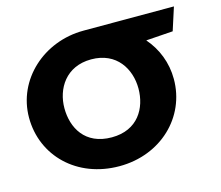

<svg xmlns="http://www.w3.org/2000/svg" viewBox="-103 -861 1145 995"><g transform="rotate(-15 470.0 -363.5)"><path d="M222.5 -363.9C222.5 -468.4 285.9 -572.8 421.1 -573V-573L421.5 -573H421.6C558.1 -573 619.8 -468.5 619.8 -363.9C619.8 -259.4 561.9 -154.8 421.6 -154.8C277.6 -154.8 222.5 -259.4 222.5 -363.9ZM421.1 -727V-726.9C209.1 -726.6 32.7 -568.6 32.7 -363.9C32.7 -159.1 193.5 -0.1 421.6 -0.1C643.2 -0.1 809.6 -159.1 809.6 -363.9C809.6 -452.3 777.3 -531.9 723.3 -594L867.7 -604L907.3 -727Z"/></g></svg>

Font: Hussar
Style: BdWide
Weight: 700
Foundry: Cannot Into Space Fonts
Version: Version 2.00